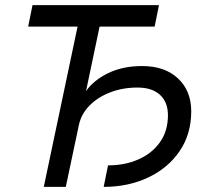

<svg xmlns="http://www.w3.org/2000/svg" viewBox="-20 -730 826 750"><path d="M151 0 283 -626H90L107 -710H601L584 -626H369L316 -374Q346 -417 403 -444.5Q460 -472 535 -472Q624 -472 675.5 -423.5Q727 -375 727 -295Q727 -206 681.5 -139.5Q636 -73 558.5 -36.5Q481 0 385 0L402 -84Q467 -84 520 -107Q573 -130 604.5 -174Q636 -218 636 -280Q636 -331 605 -359.5Q574 -388 517 -388Q459 -388 410 -369Q361 -350 329 -317Q297 -284 288 -241L237 0Z"/></svg>

Font: Geist Regular
Style: Italic
Weight: 400
Italic angle: -12°
Designer: Basement.studio, Andrés Briganti, Mateo Zaragoza
Foundry: Basement.studio, Vercel, Andrés Briganti, Guido Ferreyra, Mateo Zaragoza
Version: Version 1.500; ttfautohint (v1.8.4.7-5d5b)